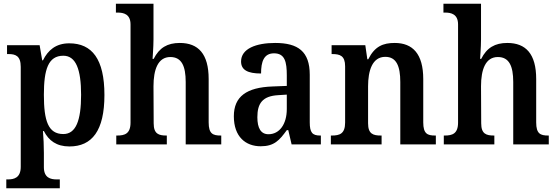

<svg xmlns="http://www.w3.org/2000/svg" viewBox="-20 -780 3009 1037"><path d="M14 237H303V189H286C254 189 217 181 217 123V45C217 11 215 -40 212 -72H217C243 -21 285 11 355 11C477 11 544 -74 544 -267C544 -461 477 -546 354 -546C282 -546 239 -509 212 -454H208L194 -536H18V-488H26C63 -488 92 -479 92 -419V121C92 181 55 189 23 189H14ZM322 -56C240 -56 217 -128 217 -268C217 -404 240 -479 322 -479C390 -479 418 -405 418 -268C418 -129 390 -56 322 -56Z M608 0H881V-48H879C838 -48 810 -56 810 -114L809 -314C809 -404 833 -472 900 -472C961 -472 983 -423 983 -337V0H1175V-48H1172C1130 -48 1107 -57 1107 -119V-353C1107 -489 1051 -548 951 -548C884 -548 840 -522 810 -462H804C804 -467 809 -524 809 -567V-760H606V-712H616C647 -712 685 -704 685 -648V-118C685 -57 653 -48 613 -48H608Z M1388 10C1461 10 1489 -22 1529 -77H1537L1555 0H1713V-48H1709C1667 -48 1653 -64 1653 -119V-376C1653 -502 1590 -548 1466 -548C1363 -548 1282 -517 1282 -448C1282 -402 1318 -383 1390 -383C1390 -447 1405 -492 1460 -492C1519 -492 1529 -445 1529 -373V-316L1452 -313C1312 -308 1243 -259 1243 -152C1243 -41 1307 10 1388 10ZM1430 -55C1389 -55 1370 -88 1370 -147C1370 -222 1398 -261 1482 -266L1529 -269V-191C1529 -110 1490 -55 1430 -55Z M1767 0H2041V-48H2037C1996 -48 1968 -56 1968 -114V-314C1968 -397 1990 -473 2061 -473C2121 -473 2142 -423 2142 -337V0H2334V-48H2330C2289 -48 2266 -57 2266 -119V-353C2266 -489 2209 -548 2112 -548C2049 -548 2004 -530 1969 -460H1964L1953 -536H1771V-488H1775C1816 -488 1844 -479 1844 -422V-118C1844 -57 1814 -48 1772 -48H1767Z M2377 0H2650V-48H2648C2607 -48 2579 -56 2579 -114L2578 -314C2578 -404 2602 -472 2669 -472C2730 -472 2752 -423 2752 -337V0H2944V-48H2941C2899 -48 2876 -57 2876 -119V-353C2876 -489 2820 -548 2720 -548C2653 -548 2609 -522 2579 -462H2573C2573 -467 2578 -524 2578 -567V-760H2375V-712H2385C2416 -712 2454 -704 2454 -648V-118C2454 -57 2422 -48 2382 -48H2377Z"/></svg>

Font: Noto Serif Armenian SemiCondensed SemiBold
Style: Regular
Weight: 600
Width: 4
Designer: Monotype Design Team
Foundry: Monotype Imaging Inc.
Version: Version 2.008